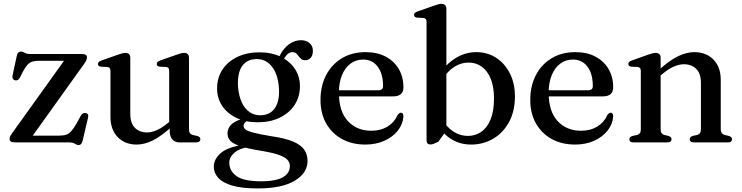

<svg xmlns="http://www.w3.org/2000/svg" viewBox="-20 -758 3948 1022"><path d="M429 -419.5 140 -16 121 -36H293Q316.5 -36 331.5 -40.8Q346.5 -45.5 359 -59.5Q371.5 -73.5 387 -100L410 -142Q415.5 -151 421.8 -154.2Q428 -157.5 435.5 -156.5Q444.5 -155 447.8 -149Q451 -143 449 -133.5L420 -9.5Q416.5 3.5 411.5 8.8Q406.5 14 398.5 14Q389 14 378.5 7Q368 0 347.5 0H61.5Q44.5 0 37.8 -4.8Q31 -9.5 31 -18Q31 -24.5 34.2 -32Q37.5 -39.5 45.5 -50.5L333 -451.5L349 -434.5H186Q165 -434.5 151 -429.8Q137 -425 126 -413Q115 -401 103 -378.5L85.5 -344.5Q80.5 -335.5 74.5 -332.2Q68.5 -329 60.5 -330.5Q52.5 -332 48.5 -338.5Q44.5 -345 46.5 -355L69 -459Q72 -473 77.5 -478.2Q83 -483.5 91.5 -483.5Q101.5 -483.5 111.5 -477Q121.5 -470.5 141.5 -470.5H413Q430 -470.5 436.5 -466Q443 -461.5 443 -452.5Q443 -446.5 440 -438.8Q437 -431 429 -419.5Z M883.5 -59V-91L880.5 -93.5V-379Q880.5 -390 876.8 -395.2Q873 -400.5 864 -401.5L830.5 -403Q821.5 -404 818 -407.8Q814.5 -411.5 814.5 -417Q814.5 -424 818.8 -428.2Q823 -432.5 834 -436.5L916.5 -465.5Q932.5 -471.5 942.5 -474Q952.5 -476.5 960.5 -476.5Q973.5 -476.5 979.8 -469.5Q986 -462.5 986 -450V-69.5Q986 -56 991.2 -49Q996.5 -42 1006.5 -39.5L1028.5 -34.5Q1038 -32 1042.2 -27.8Q1046.5 -23.5 1046.5 -16.5Q1046.5 -9 1040.8 -4.5Q1035 0 1023.5 0H936Q912 0 897.8 -15.5Q883.5 -31 883.5 -59ZM568 -136.5V-379Q568 -390 564.2 -395.2Q560.5 -400.5 551.5 -401.5L517.5 -403Q509 -404 505.2 -407.8Q501.5 -411.5 501.5 -417Q501.5 -424 505.8 -428.2Q510 -432.5 521.5 -436.5L604 -465.5Q620.5 -471.5 630.2 -474Q640 -476.5 647 -476.5Q660.5 -476.5 667 -469.5Q673.5 -462.5 673.5 -450V-152.5Q673.5 -102.5 698 -77.8Q722.5 -53 762.5 -53Q787.5 -53 816 -65.8Q844.5 -78.5 877.5 -106.5L899 -125L919 -105L897 -86Q837.5 -32 792.8 -10.2Q748 11.5 707.5 11.5Q644.5 11.5 606.2 -28.5Q568 -68.5 568 -136.5Z M1427 -32.5Q1356.5 -44 1324.8 -53Q1293 -62 1284.8 -70.5Q1276.5 -79 1276.5 -87.5Q1276.5 -97 1284 -105.5Q1291.5 -114 1310.5 -122.5L1296.5 -129.5Q1256 -123.5 1233 -110.8Q1210 -98 1200.5 -81.8Q1191 -65.5 1191 -48Q1191 -26.5 1204.5 -10.2Q1218 6 1256.5 19.2Q1295 32.5 1369 44.5Q1430 54.5 1463.5 66.2Q1497 78 1510 92.8Q1523 107.5 1523 126Q1523 151 1506.8 169.2Q1490.5 187.5 1456.8 197.2Q1423 207 1370 207Q1277 207 1238.8 179.2Q1200.5 151.5 1200.5 107.5Q1200.5 78 1228.8 54Q1257 30 1312 23.5L1301.5 8.5Q1198.5 21 1158.2 54.5Q1118 88 1118 129Q1118 162 1141.2 188.2Q1164.5 214.5 1216 229.8Q1267.5 245 1353 245Q1480.5 245 1548.8 204Q1617 163 1617 98.5Q1617 64 1599.2 38.5Q1581.5 13 1540 -4.5Q1498.5 -22 1427 -32.5ZM1450.5 -428 1478 -422.5Q1497.5 -457.5 1509.8 -469Q1522 -480.5 1536.5 -480.5Q1549 -480.5 1556.2 -474Q1563.5 -467.5 1569.5 -459Q1575.5 -450.5 1583.5 -444Q1591.5 -437.5 1604.5 -437.5Q1623.5 -437.5 1634.5 -451Q1645.5 -464.5 1645.5 -487Q1645.5 -513.5 1627.8 -528.8Q1610 -544 1581.5 -544Q1548.5 -544 1518.8 -522.8Q1489 -501.5 1467.5 -459ZM1576.5 -300Q1576.5 -351 1549.5 -391.5Q1522.5 -432 1474.2 -455.8Q1426 -479.5 1361 -479.5Q1294.5 -479.5 1243.8 -455.2Q1193 -431 1164.2 -387.8Q1135.5 -344.5 1135.5 -286.5Q1135.5 -236 1162.2 -195.2Q1189 -154.5 1237.8 -130.8Q1286.5 -107 1351 -107Q1417.5 -107 1468.2 -131.2Q1519 -155.5 1547.8 -199Q1576.5 -242.5 1576.5 -300ZM1342 -443.5Q1393.5 -445.5 1426.2 -405Q1459 -364.5 1464.5 -292.5Q1469.5 -223.5 1444.8 -185Q1420 -146.5 1370 -144.5Q1335.5 -143 1309 -161Q1282.5 -179 1266.8 -213.5Q1251 -248 1247 -295.5Q1244 -341.5 1253.8 -374.2Q1263.5 -407 1286 -424.8Q1308.5 -442.5 1342 -443.5Z M2127.5 -292.5Q2127.5 -269.5 2113.8 -257.2Q2100 -245 2073.5 -245H1753.5V-277.5H1994Q2019 -277.5 2019 -299.5Q2019 -366 1990.2 -403.5Q1961.5 -441 1913 -441Q1874.5 -441 1845.5 -419.2Q1816.5 -397.5 1800.2 -357.8Q1784 -318 1784 -264.5Q1784 -165 1831.8 -113.5Q1879.5 -62 1956.5 -62Q2006 -62 2042.5 -84.2Q2079 -106.5 2094.5 -143Q2100.5 -151.5 2105 -154.8Q2109.5 -158 2114.5 -158Q2121.5 -158 2124.5 -152Q2127.5 -146 2127.5 -138Q2124.5 -97 2097.8 -63Q2071 -29 2026.2 -8.8Q1981.5 11.5 1924.5 11.5Q1854 11.5 1800.2 -18Q1746.5 -47.5 1716.2 -101Q1686 -154.5 1686 -226Q1686 -299.5 1715.2 -356.8Q1744.5 -414 1798.5 -447.2Q1852.5 -480.5 1926.5 -480.5Q1988 -480.5 2033.2 -456.5Q2078.5 -432.5 2103 -390.2Q2127.5 -348 2127.5 -292.5Z M2356 -711.5V-62.5L2312.5 -3Q2295 5 2287 8Q2279 11 2271 11Q2261.5 11 2256 5.8Q2250.5 0.5 2250.5 -10.5V-640Q2250.5 -651.5 2246.5 -656.5Q2242.5 -661.5 2234 -662.5L2200 -664Q2191.5 -665.5 2187.8 -669Q2184 -672.5 2184 -678.5Q2184 -685 2188.2 -689.2Q2192.5 -693.5 2204 -697.5L2286.5 -726.5Q2303 -732.5 2312.8 -735Q2322.5 -737.5 2329.5 -737.5Q2343 -737.5 2349.5 -730.5Q2356 -723.5 2356 -711.5ZM2331 -331 2314.5 -357.5Q2353 -416 2404.2 -448.2Q2455.5 -480.5 2515.5 -480.5Q2575 -480.5 2621.2 -450.2Q2667.5 -420 2694.2 -367Q2721 -314 2721 -245.5Q2721 -166.5 2689.8 -108.8Q2658.5 -51 2605.5 -19.8Q2552.5 11.5 2488 11.5Q2428.5 11.5 2381.5 -17.8Q2334.5 -47 2306 -101L2331 -126.5Q2357 -81.5 2393 -58Q2429 -34.5 2470.5 -34.5Q2510 -34.5 2541.5 -56.2Q2573 -78 2591.2 -122.2Q2609.5 -166.5 2609.5 -233Q2609.5 -296.5 2592 -339Q2574.5 -381.5 2544 -403.2Q2513.5 -425 2474.5 -425Q2433.5 -425 2397.2 -401.5Q2361 -378 2331 -331Z M3244 -292.5Q3244 -269.5 3230.2 -257.2Q3216.5 -245 3190 -245H2870V-277.5H3110.5Q3135.5 -277.5 3135.5 -299.5Q3135.5 -366 3106.8 -403.5Q3078 -441 3029.5 -441Q2991 -441 2962 -419.2Q2933 -397.5 2916.8 -357.8Q2900.5 -318 2900.5 -264.5Q2900.5 -165 2948.2 -113.5Q2996 -62 3073 -62Q3122.5 -62 3159 -84.2Q3195.5 -106.5 3211 -143Q3217 -151.5 3221.5 -154.8Q3226 -158 3231 -158Q3238 -158 3241 -152Q3244 -146 3244 -138Q3241 -97 3214.2 -63Q3187.5 -29 3142.8 -8.8Q3098 11.5 3041 11.5Q2970.5 11.5 2916.8 -18Q2863 -47.5 2832.8 -101Q2802.5 -154.5 2802.5 -226Q2802.5 -299.5 2831.8 -356.8Q2861 -414 2915 -447.2Q2969 -480.5 3043 -480.5Q3104.5 -480.5 3149.8 -456.5Q3195 -432.5 3219.5 -390.2Q3244 -348 3244 -292.5Z M3496.5 -450.5V-69.5Q3496.5 -56 3501.5 -49.2Q3506.5 -42.5 3516.5 -39.5L3538.5 -34.5Q3554.5 -29 3554.5 -17.5Q3554.5 0 3531 0H3352.5Q3341 0 3335.5 -4.5Q3330 -9 3330 -16.5Q3330 -23 3334.2 -27.5Q3338.5 -32 3347 -34.5L3370.5 -39.5Q3380.5 -42.5 3385.8 -49Q3391 -55.5 3391 -69.5V-379Q3391 -390.5 3387 -395.5Q3383 -400.5 3374.5 -401.5L3340.5 -403Q3332 -404.5 3328.2 -408Q3324.5 -411.5 3324.5 -417.5Q3324.5 -424 3328.8 -428.2Q3333 -432.5 3344.5 -436.5L3427 -466Q3442.5 -471.5 3452.5 -474Q3462.5 -476.5 3470.5 -476.5Q3483.5 -476.5 3490 -469.5Q3496.5 -462.5 3496.5 -450.5ZM3482 -344 3462.5 -364 3484.5 -383Q3544 -437 3589.2 -458.8Q3634.5 -480.5 3675.5 -480.5Q3739 -480.5 3777.8 -440.8Q3816.5 -401 3816.5 -332.5V-71.5Q3816.5 -57 3822.2 -49.5Q3828 -42 3838.5 -39.5L3859.5 -34.5Q3868 -32 3872.2 -27.5Q3876.5 -23 3876.5 -16.5Q3876.5 -9 3871.2 -4.5Q3866 0 3854 0H3674.5Q3651.5 0 3651.5 -17.5Q3651.5 -29 3667 -34.5L3690 -39.5Q3701 -42.5 3706 -49.8Q3711 -57 3711 -71.5V-316.5Q3711 -366.5 3686 -391.2Q3661 -416 3620.5 -416Q3595 -416 3565.8 -403.2Q3536.5 -390.5 3504 -362.5Z"/></svg>

Font: Fraunces 10pt
Style: Regular
Weight: 400
Version: Version 1.000;[b76b70a41]